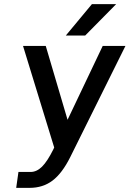

<svg xmlns="http://www.w3.org/2000/svg" viewBox="-20 -720 621 920"><path d="M235.4 -3.9 239.7 -13.2 90.3 -500H199.2L303.7 -146L472.2 -500H581.1L316.4 33.2Q277.8 110.4 231.7 145.3Q185.5 180.2 121.6 180.2H57.6L68.4 104H126.5Q155.8 104 181.4 78.6Q207 53.2 235.4 -3.9ZM295.4 -549.8 420.4 -700.2H536.6L388.2 -549.8Z"/></svg>

Font: Fivo Sans Med
Style: Regular
Weight: 450
Designer: Alexander Slobzheninov
Foundry: Alexander Slobzheninov
Version: 1.0